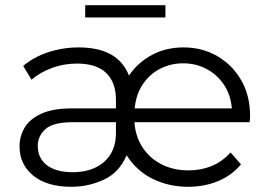

<svg xmlns="http://www.w3.org/2000/svg" viewBox="-20 -712 1026 737"><path d="M254 5Q160 5 107.5 -38Q55 -81 55 -150Q55 -189 74.5 -222Q94 -255 138.5 -275.5Q183 -296 258 -296H425V-329Q425 -396 387.5 -432Q350 -468 276 -468Q225 -468 179 -451Q133 -434 101 -406L69 -459Q109 -493 165 -511.5Q221 -530 282 -530Q433 -530 475 -422Q509 -472 563 -501Q617 -530 684 -530Q757 -530 815 -496Q873 -462 906.5 -403Q940 -344 940 -267Q940 -254 938 -243H496Q500 -188 527 -146.5Q554 -105 599.5 -81.5Q645 -58 704 -58Q752 -58 793 -75Q834 -92 865 -127L905 -81Q869 -38 816.5 -16.5Q764 5 702 5Q629 5 567 -25Q505 -55 466 -116Q438 -50 379 -22.5Q320 5 254 5ZM497 -296H870Q865 -350 838.5 -388.5Q812 -427 771.5 -448Q731 -469 683 -469Q636 -469 595.5 -448.5Q555 -428 528.5 -389Q502 -350 497 -296ZM425 -243H260Q184 -243 154.5 -216.5Q125 -190 125 -152Q125 -104 160.5 -77.5Q196 -51 259 -51Q335 -51 380 -91Q425 -131 425 -201ZM307 -645V-692H615V-645Z"/></svg>

Font: Montserrat
Style: Regular
Weight: 400
Designer: Julieta Ulanovsky
Foundry: Julieta Ulanovsky
Version: Version 9.000; ttfautohint (v1.8.4.7-5d5b)